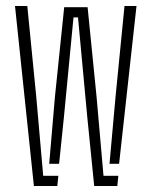

<svg xmlns="http://www.w3.org/2000/svg" viewBox="-20 -620 505 640"><path d="M294 0 271 -229 240 -562H225L193 -229L177 -74H144L163 -296L194 -596H272L302 -296L325 -34H374.5L371 0ZM93 0 30 -600H71L101 -296L124 -34H174.5L171 0ZM345 -74 365 -296 395 -600H435L377 -74Z"/></svg>

Font: Big Shoulders Stencil Text Thin Thin
Style: Regular
Weight: 250
Version: Version 2.001